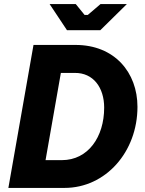

<svg xmlns="http://www.w3.org/2000/svg" viewBox="-20 -920 710 940"><path d="M21 0H296C497 0 653 -176 653 -397C653 -565 541 -700 350 -700H144ZM308 -772H471L601 -900H472L410 -847H394L351 -900H223ZM203 -136 278 -563H346C437 -564 490 -491 490 -393C490 -249 411 -136 283 -136Z"/></svg>

Font: Fixel Text 20240404
Style: Bold Italic
Weight: 700
Width: 4
Italic angle: -10°
Designer: AlfaBravo + MacPaw
Foundry: Kyrylo Tkachov, Marchela Mozhyna, Serhii Makarenko, Maria Weinstein, Zakhar Kryvoshyya
Version: Version 1.211;Glyphs 3.2 (3225)